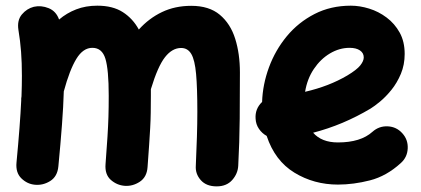

<svg xmlns="http://www.w3.org/2000/svg" viewBox="-20 -583 1481 676"><path d="M38.1 -10.7Q50.8 -144.5 54.7 -229Q54.2 -236.3 55.7 -243.7Q57.1 -282.7 57.1 -315.9Q57.1 -362.3 54.2 -400.6Q51.3 -439 44.9 -477.5Q39.6 -511.2 56.9 -532Q74.2 -552.7 99.1 -559.1Q125 -564.9 151.4 -554.2Q177.7 -543.5 188 -514.2Q214.8 -537.1 248.3 -550Q281.7 -563 322.8 -563Q377 -563 412.4 -540.3Q447.8 -517.6 468.8 -479Q504.4 -518.6 550.3 -540.5Q596.2 -562.5 653.3 -562.5Q716.3 -562.5 753.9 -531Q791.5 -499.5 808.1 -446.5Q824.7 -393.6 824.7 -328.1Q824.7 -249.5 824 -165.8Q823.2 -82 818.8 0.5Q817.4 28.3 797.6 50.8Q777.8 73.2 742.7 73.2Q706.5 73.2 687 51.3Q667.5 29.3 669.4 1Q671.9 -53.2 673.3 -100.6Q674.8 -147.9 674.8 -189.9Q674.8 -273.4 670.4 -322.5Q666 -371.6 653.6 -392.8Q641.1 -414.1 617.7 -414.1Q586.4 -414.1 561 -381.8Q535.6 -349.6 511.2 -269Q511.2 -257.8 511.2 -246.1Q511.2 -212.4 510.7 -185.8Q510.3 -159.2 508.8 -132.6Q507.3 -106 505.1 -73Q502.9 -40 499.5 5.4Q497.1 40.5 472.2 56.9Q447.3 73.2 419.4 71.3Q391.6 69.3 370.1 50.3Q348.6 31.2 351.6 -5.4Q356 -63.5 358.4 -101.3Q360.8 -139.2 361.8 -171.9Q362.8 -204.6 362.8 -246.1Q362.8 -337.9 351.1 -376.2Q339.4 -414.6 305.2 -414.6Q272.5 -414.6 248.8 -375.7Q225.1 -336.9 204.6 -261.2Q203.1 -208.5 198.2 -144Q193.4 -79.6 185.5 2.9Q182.1 38.6 156.7 54.4Q131.3 70.3 102.5 67.4Q75.7 64.9 55.2 44.9Q34.7 24.9 38.1 -10.7Z M1391.1 -8.8Q1340.8 37.1 1282.7 52Q1224.6 66.9 1169.9 66.9Q1085.4 66.9 1016.6 24.9Q947.8 -17.1 918.9 -104.5Q902.8 -113.3 891.8 -129.2Q880.9 -145 879.9 -165Q877.4 -199.7 902.8 -224.1Q904.8 -285.6 927 -345.9Q949.2 -406.2 989.7 -455.3Q1030.3 -504.4 1087.4 -533.7Q1144.5 -563 1215.3 -563Q1246.6 -563 1279.8 -552.7Q1313 -542.5 1341.3 -521.2Q1369.6 -500 1387.2 -468.3Q1404.8 -436.5 1404.8 -393.1Q1404.8 -355 1391.4 -323Q1377.9 -291 1358.2 -266.6Q1338.4 -242.2 1318.4 -225.6Q1298.3 -209 1284.7 -200.7Q1236.3 -171.9 1185.8 -150.6Q1135.3 -129.4 1082.5 -115.7Q1112.3 -81.5 1169.9 -81.5Q1250 -81.5 1291.5 -119.1Q1314.5 -139.6 1345.2 -138.2Q1376 -136.7 1396.5 -113.8Q1417 -91.3 1415.5 -60.3Q1414.1 -29.3 1391.1 -8.8ZM1210.9 -414.6Q1174.8 -414.6 1141.6 -394.8Q1108.4 -375 1085 -340.1Q1061.5 -305.2 1054.2 -259.8Q1138.7 -279.3 1203.1 -317.4Q1236.3 -337.4 1248.5 -352.8Q1260.7 -368.2 1260.7 -380.9Q1260.7 -396.5 1247.3 -405.5Q1233.9 -414.6 1210.9 -414.6Z"/></svg>

Font: Mikhak-DS1-FD ExtraBold
Style: Regular
Weight: 800
Designer: Amin Abedi
Version: Version 3.2